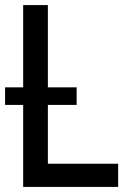

<svg xmlns="http://www.w3.org/2000/svg" viewBox="-20 -734 540 754"><path d="M71 0V-322H0V-391H71V-714H168V-391H281V-322H168V-91H444V0Z"/></svg>

Font: Noto Sans Mono ExtraCondensed Medium
Style: Regular
Weight: 500
Width: 2
Designer: Monotype Design Team
Foundry: Monotype Imaging Inc.
Version: Version 2.014